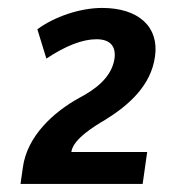

<svg xmlns="http://www.w3.org/2000/svg" viewBox="-20 -740 428 479"><path d="M347.2 -360.8H158.2V-362.3C163.6 -394 217.3 -426.3 242.2 -440.9C301.3 -477.5 356.9 -526.4 366.7 -599.1C377.4 -673.3 325.2 -720.2 234.9 -720.2C179.2 -720.2 115.7 -698.2 73.2 -667L95.7 -593.8C144 -626 186 -642.1 220.7 -642.1C254.4 -642.1 270 -625 265.6 -593.3C258.3 -546.4 217.3 -516.6 178.2 -496.1C112.8 -460 47.9 -400.4 37.1 -322.8L31.2 -281.2H335.9Z"/></svg>

Font: Winston SemiBold
Style: Italic
Weight: 600
Italic angle: -8.13011°
Designer: Vernon Adams, Kim Jin-seong, David Berlow, Cristiano Sobral
Foundry: The Winston Project Authors
Version: Version 3.004